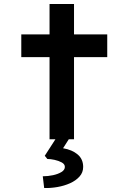

<svg xmlns="http://www.w3.org/2000/svg" viewBox="-20 -700 663 965"><path d="M229 0V-680H352V0ZM87 -413V-527H519V-413ZM202 245 195 186Q221 186 246.5 180.5Q272 175 289 164.5Q306 154 306 139Q306 125 290.5 116.5Q275 108 254.5 103.5Q234 99 218 99L205 83L274 -24H341L297 45Q343 53 370.5 76.5Q398 100 398 139Q398 167 379.5 187.5Q361 208 332 221Q303 234 268.5 240Q234 246 202 245Z"/></svg>

Font: Lexend Mega Medium
Style: Regular
Weight: 500
Version: Version 1.007